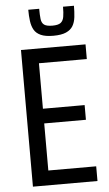

<svg xmlns="http://www.w3.org/2000/svg" viewBox="-59 -925 549 963"><g transform="rotate(-5 215.0 -443.0)"><path d="M67 0V-688H392V-614H151V-385H361V-311H151V-74H392V0ZM235 -745Q195 -745 172 -755.5Q149 -766 138.5 -784.5Q128 -803 124.5 -829Q121 -855 121 -886H176Q176 -854 178.5 -834Q181 -814 193.5 -805Q206 -796 235 -796Q264 -796 276.5 -805.5Q289 -815 292.5 -835Q296 -855 296 -886H351Q351 -855 348 -829Q345 -803 334 -784.5Q323 -766 299.5 -755.5Q276 -745 235 -745Z"/></g></svg>

Font: Saira Condensed Medium
Style: Regular
Weight: 500
Width: 3
Designer: Hector Gatti with collaboration of the Omnibus-Type team
Foundry: Omnibus-Type
Version: Version 1.101